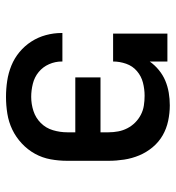

<svg xmlns="http://www.w3.org/2000/svg" viewBox="7 -585 586 640"><g transform="rotate(90 300.0 -265.0)"><path d="M303 8Q276 8 249.5 4Q223 0 198.5 -10Q174 -20 153.5 -37Q133 -54 118.5 -76.5Q104 -99 97 -125Q90 -151 90 -177Q90 -178 90 -178.5Q90 -179 90 -180H185Q185 -179 185 -179Q185 -179 185 -178Q185 -156 194 -135.5Q203 -115 220 -101Q237 -87 259 -81.5Q281 -76 303 -76Q327 -76 350 -83.5Q373 -91 390 -108Q407 -125 414 -148.5Q421 -172 421 -196V-223H238V-307H421V-334Q421 -350 418 -366Q415 -382 407.5 -396.5Q400 -411 388.5 -422.5Q377 -434 362.5 -441.5Q348 -449 332 -451.5Q316 -454 299 -454Q277 -454 255.5 -448.5Q234 -443 217 -428.5Q200 -414 192.5 -392.5Q185 -371 185 -349H92V-530H185V-471Q197 -488 213.5 -501.5Q230 -515 249 -523Q268 -531 289 -534.5Q310 -538 331 -538Q357 -538 383 -532.5Q409 -527 431.5 -514Q454 -501 471 -480.5Q488 -460 498 -436Q508 -412 512 -386Q516 -360 516 -334V-196Q516 -168 511 -140.5Q506 -113 492.5 -88.5Q479 -64 458 -44.5Q437 -25 412 -13Q387 -1 359 3.5Q331 8 303 8Z"/></g></svg>

Font: Iosevka Slab Medium Extended
Style: Regular
Weight: 500
Width: 7
Monospace: yes
Designer: Belleve Invis
Foundry: Belleve Invis
Version: Version 11.1.1; ttfautohint (v1.8.3)